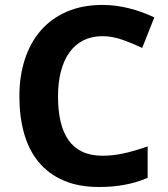

<svg xmlns="http://www.w3.org/2000/svg" viewBox="-20 -744 677 774"><path d="M393.1 -598.1Q349.6 -598.1 316.2 -581.3Q282.7 -564.5 260 -533Q237.3 -501.5 225.6 -456.3Q213.9 -411.1 213.9 -355Q213.9 -297.9 224.4 -253.4Q234.9 -209 256.6 -178.5Q278.3 -147.9 312.3 -132.1Q346.2 -116.2 393.1 -116.2Q436.5 -116.2 480.2 -126Q523.9 -135.7 575.2 -153.8V-26.9Q551.8 -17.1 528.8 -10.3Q505.9 -3.4 481.9 1Q458 5.4 432.9 7.6Q407.7 9.8 378.9 9.8Q296.4 9.8 235.8 -16.6Q175.3 -43 135.7 -90.8Q96.2 -138.7 77.1 -206.1Q58.1 -273.4 58.1 -356Q58.1 -437 80.1 -504.6Q102.1 -572.3 144.5 -621.1Q187 -669.9 249.5 -697Q312 -724.1 393.1 -724.1Q446.3 -724.1 499.8 -710.7Q553.2 -697.3 602.1 -673.8L553.2 -550.8Q513.2 -569.8 472.7 -584Q432.1 -598.1 393.1 -598.1Z"/></svg>

Font: Droid Sans
Style: Bold
Weight: 700
Foundry: Ascender Corporation
Version: Version 1.00 build 112